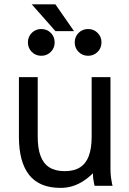

<svg xmlns="http://www.w3.org/2000/svg" viewBox="-20 -868 604 897"><path d="M156.2 -507.8H68.4V-228.5Q68.4 -111.3 116.2 -50.8Q164.1 9.8 262.7 9.8Q293.5 9.8 320.1 1.2Q346.7 -7.3 370.1 -22.7Q393.6 -38.1 414.1 -58.6Q414.1 -43.9 416 -30.5Q418 -17.1 419.9 -8.5Q421.9 0 421.9 0H505.9Q505.9 0 503.4 -10Q501 -20 498.5 -38.6Q496.1 -57.1 496.1 -82V-507.8H408.2V-228.5Q408.2 -175.3 395 -139.6Q381.8 -104 354 -86.2Q326.2 -68.4 282.2 -68.4Q238.3 -68.4 210.4 -86.2Q182.6 -104 169.4 -139.6Q156.2 -175.3 156.2 -228.5ZM238.8 -722.7 128.4 -847.7H238.8L325.7 -722.7ZM235.4 -669.9Q235.4 -643.6 217.3 -625.5Q199.2 -607.4 172.9 -607.4Q146.5 -607.4 128.4 -625.5Q110.4 -643.6 110.4 -669.9Q110.4 -696.3 128.4 -714.4Q146.5 -732.4 172.9 -732.4Q199.2 -732.4 217.3 -714.4Q235.4 -696.3 235.4 -669.9ZM454.1 -669.9Q454.1 -643.6 436 -625.5Q418 -607.4 391.6 -607.4Q365.2 -607.4 347.2 -625.5Q329.1 -643.6 329.1 -669.9Q329.1 -696.3 347.2 -714.4Q365.2 -732.4 391.6 -732.4Q418 -732.4 436 -714.4Q454.1 -696.3 454.1 -669.9Z"/></svg>

Font: Giphurs
Style: Regular
Weight: 400
Version: Version 2.010